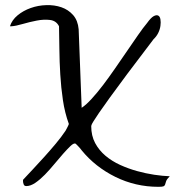

<svg xmlns="http://www.w3.org/2000/svg" viewBox="-20 -722 711 745"><path d="M69.3 -22.5Q69.3 -24.4 70.3 -25.4Q85.9 -42 107.4 -64.9Q128.9 -87.9 151.9 -113.3Q174.8 -138.7 196.8 -165Q218.8 -191.4 234.4 -214.8Q237.3 -219.7 242.2 -229.5Q247.1 -239.3 247.1 -241.2Q231.4 -284.2 224.1 -333.5Q216.8 -382.8 213.9 -432.6Q210.9 -482.4 210.4 -530.8Q210 -579.1 209 -620.1Q198.2 -641.6 174.3 -644.5Q150.4 -647.5 122.6 -642.1Q94.7 -636.7 67.9 -628.9Q41 -621.1 25.4 -620.1H18.6Q26.4 -644.5 48.3 -662.6Q70.3 -680.7 99.1 -690.9Q127.9 -701.2 159.7 -702.1Q191.4 -703.1 218.3 -693.8Q245.1 -684.6 263.7 -663.6Q282.2 -642.6 285.2 -608.4L296.9 -303.7Q314.5 -315.4 335.9 -338.9Q357.4 -362.3 380.4 -392.6Q403.3 -422.9 427.2 -457.5Q451.2 -492.2 473.6 -524.9Q496.1 -557.6 515.6 -585.9Q535.2 -614.3 550.8 -632.8Q565.4 -653.3 576.2 -659.2Q586.9 -665 593.8 -661.6Q600.6 -658.2 602.5 -647Q604.5 -635.7 602.5 -621.6Q600.6 -607.4 593.8 -593.8Q586.9 -580.1 576.2 -570.3Q515.6 -491.2 474.1 -435.5Q432.6 -379.9 405.8 -342.8Q378.9 -305.7 364.3 -284.2Q349.6 -262.7 342.8 -251.5Q335.9 -240.2 335 -236.8Q334 -233.4 334 -232.4Q334 -195.3 349.1 -167Q364.3 -138.7 389.2 -117.7Q414.1 -96.7 446.3 -82Q478.5 -67.4 512.2 -58.1Q545.9 -48.8 578.6 -43.9Q611.3 -39.1 638.7 -38.1Q627 -26.4 624.5 -18.6Q622.1 -10.7 620.6 -5.9Q619.1 -1 614.3 1Q609.4 2.9 594.7 2.9Q505.9 2.9 427.7 -35.6Q349.6 -74.2 296.9 -138.7Q293 -144.5 283.7 -154.3Q274.4 -164.1 272.5 -165Q265.6 -167 253.4 -155.3Q241.2 -143.6 225.1 -125.5Q209 -107.4 190.9 -85.4Q172.9 -63.5 154.3 -44.4Q135.7 -25.4 117.2 -12.7Q98.6 0 82 0Q74.2 0 71.8 -6.8Q69.3 -13.7 69.3 -18.6Z"/></svg>

Font: La Belle Aurore
Style: Regular
Weight: 400
Version: Version 1.001 2001